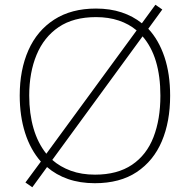

<svg xmlns="http://www.w3.org/2000/svg" viewBox="-20 -761 799 808"><path d="M696 -358Q696 -249 661 -166.5Q626 -84 555.5 -37Q485 10 379 10Q317 10 266.5 -7.5Q216 -25 178 -58L116 27L87 7L152 -81Q108 -131 85.5 -202Q63 -273 63 -359Q63 -467 99.5 -549.5Q136 -632 208 -678.5Q280 -725 384 -725Q443 -725 491.5 -709Q540 -693 577 -663L634 -741L663 -721L604 -640Q648 -593 672 -521.5Q696 -450 696 -358ZM655 -358Q655 -522 580 -608L200 -88Q233 -59 278 -42.5Q323 -26 380 -26Q474 -26 535.5 -67.5Q597 -109 626 -184Q655 -259 655 -358ZM103 -359Q103 -283 121 -221Q139 -159 175 -114L555 -633Q523 -660 480 -674.5Q437 -689 384 -689Q289 -689 227 -647Q165 -605 134 -530.5Q103 -456 103 -359Z"/></svg>

Font: Noto Sans Cham ExtraLight
Style: Regular
Weight: 250
Version: Version 2.002